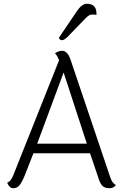

<svg xmlns="http://www.w3.org/2000/svg" viewBox="-20 -989 651 1017"><path d="M292 -789 386 -928Q413 -969 440 -969Q491 -969 491 -917Q491 -914 491 -910Q483 -912 468 -912Q453 -912 436 -895L337 -793Q319 -776 308 -776Q297 -776 292 -789ZM177 -228H440L317 -605ZM594 -9Q582 8 559 8Q536 8 523.5 -3.5Q511 -15 502 -44L457 -177H157L110 -57Q96 -23 83 -7.5Q70 8 50 8Q30 8 18 -21Q38 -29 50 -60L293 -670Q284 -694 271 -707Q292 -720 309 -720Q338 -720 354 -672L564 -50Q574 -19 594 -9Z"/></svg>

Font: Laila Light
Style: Regular
Weight: 300
Designer: Hitesh Malaviya
Foundry: Indian Type Foundry
Version: Version 1.302;PS 1.0;hotconv 1.0.78;makeotf.lib2.5.61930; tt